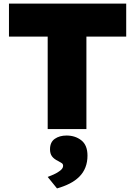

<svg xmlns="http://www.w3.org/2000/svg" viewBox="-20 -720 754 1071"><path d="M246 0V-516H30V-700H684V-516H462V0ZM298 331 246 267Q260 262 280 253Q300 244 316 231.5Q332 219 332 205Q332 195 324.5 190Q317 185 304 178Q281 167 270 152Q259 137 259 113Q259 73 285.5 54.5Q312 36 351 36Q400 36 434 63Q468 90 468 148Q468 184 456.5 213.5Q445 243 422.5 265.5Q400 288 368.5 304Q337 320 298 331Z"/></svg>

Font: Lexend Deca Black
Style: Regular
Weight: 900
Designer: Bonnie Shaver-Troup, Thomas Jockin
Foundry: Lexend
Version: Version 1.007